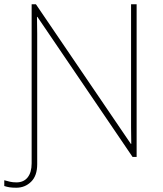

<svg xmlns="http://www.w3.org/2000/svg" viewBox="-45 -734 763 898"><path d="M31 144Q12 144 -0.5 142Q-13 140 -25 136V109Q-11 113 2 116Q15 119 32 119Q66 119 84.5 95.5Q103 72 103 30V-714H123L567 -61H569Q568 -99 568 -138Q568 -177 568 -211V-714H594V0H575L130 -655H128Q129 -612 129 -577Q129 -542 129 -502V34Q129 88 100.5 116Q72 144 31 144Z"/></svg>

Font: Noto Sans Thin
Style: Regular
Weight: 100
Designer: Monotype Design Team
Foundry: Monotype Imaging Inc.
Version: Version 2.007